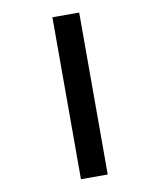

<svg xmlns="http://www.w3.org/2000/svg" viewBox="-95 -890 853 1031"><g transform="rotate(-10 331.5 -374.5)"><path d="M408 67H262V-816H408Z"/></g></svg>

Font: KN Bobohei
Style: Bold
Weight: 700
Designer: Kingnam Type Foundry
Version: Version 1.710;March 18, 2023